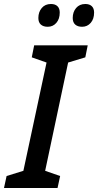

<svg xmlns="http://www.w3.org/2000/svg" viewBox="-55 -941 491 961"><path d="M-22 -60 62 -86 178 -628 104 -654 116 -714H384L372 -654L286 -628L171 -86L246 -60L233 0H-35ZM137 -851Q137 -881 154 -901Q171 -921 200 -921Q221 -921 232.5 -910Q244 -899 244 -878Q244 -846 227 -826.5Q210 -807 184 -807Q162 -807 149.5 -818Q137 -829 137 -851ZM309 -851Q309 -881 326 -901Q343 -921 372 -921Q393 -921 404.5 -910Q416 -899 416 -878Q416 -846 399 -826.5Q382 -807 356 -807Q334 -807 321.5 -818Q309 -829 309 -851Z"/></svg>

Font: Noto Sans UI NarrowMedium
Style: Italic
Weight: 500
Width: 4
Italic angle: -12°
Designer: Monotype Design Team
Foundry: Monotype Imaging Inc.
Version: Version 1.001